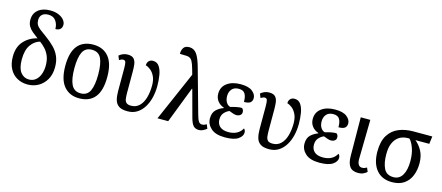

<svg xmlns="http://www.w3.org/2000/svg" viewBox="-52 -1341 4426 1921"><g transform="rotate(15 2161.0 -380.0)"><path d="M255 10Q195 9 147.5 -18Q100 -45 72.5 -96.5Q45 -148 45 -223Q45 -323 99.5 -383Q154 -443 237 -462Q206 -485 179 -507Q152 -529 135.5 -556.5Q119 -584 119 -624Q119 -689 165 -727Q211 -765 288 -765Q342 -765 378.5 -748.5Q415 -732 433.5 -708Q452 -684 452 -660Q452 -629 434 -613.5Q416 -598 385 -598Q385 -648 359 -683.5Q333 -719 282 -719Q239 -719 217 -698Q195 -677 195 -642Q195 -614 205.5 -594Q216 -574 243 -552.5Q270 -531 317 -498Q365 -463 402 -425.5Q439 -388 460 -340.5Q481 -293 481 -229Q481 -152 449.5 -98.5Q418 -45 367 -17Q316 11 255 10ZM256 -42Q298 -41 327.5 -65Q357 -89 372 -130Q387 -171 387 -219Q387 -278 369.5 -319Q352 -360 325 -388.5Q298 -417 270 -437Q214 -422 176.5 -368Q139 -314 139 -218Q139 -128 172 -85.5Q205 -43 256 -42Z M792 10Q692 10 634 -59Q576 -128 576 -269Q576 -409 631.5 -477.5Q687 -546 795 -546Q896 -546 953.5 -477.5Q1011 -409 1011 -269Q1011 -128 955.5 -59Q900 10 792 10ZM794 -42Q862 -42 889.5 -99.5Q917 -157 917 -269Q917 -381 889.5 -437Q862 -493 793 -493Q726 -493 698 -437Q670 -381 670 -269Q670 -157 698.5 -99.5Q727 -42 794 -42Z M1294 10Q1234 10 1203.5 -11Q1173 -32 1162.5 -70.5Q1152 -109 1152 -160V-393Q1152 -441 1146.5 -459.5Q1141 -478 1121 -478Q1104 -478 1080 -463L1063 -505Q1080 -520 1102.5 -529.5Q1125 -539 1152 -539Q1197 -539 1216 -517Q1235 -495 1239 -460.5Q1243 -426 1243 -388V-169Q1243 -133 1246.5 -107Q1250 -81 1265 -67Q1280 -53 1314 -53Q1365 -53 1399 -86Q1433 -119 1449.5 -176Q1466 -233 1466 -303Q1466 -359 1448 -396.5Q1430 -434 1403.5 -455Q1377 -476 1353 -482Q1353 -511 1369.5 -527.5Q1386 -544 1412 -544Q1454 -544 1477 -510.5Q1500 -477 1509 -424Q1518 -371 1518 -310Q1518 -250 1504.5 -193Q1491 -136 1463 -90Q1435 -44 1393 -17Q1351 10 1294 10Z M1603 0 1826 -511Q1808 -578 1795.5 -613Q1783 -648 1767 -662.5Q1751 -677 1725 -679Q1699 -681 1653 -681Q1651 -714 1667.5 -742Q1684 -770 1728 -770Q1776 -770 1806 -728.5Q1836 -687 1863 -586L1987 -142Q2000 -94 2013 -74.5Q2026 -55 2048 -55Q2063 -55 2073 -59Q2083 -63 2095 -70L2112 -28Q2097 -16 2076 -5Q2055 6 2032 6Q1995 6 1974.5 -16.5Q1954 -39 1939 -94L1863 -375H1859L1714 0Z M2303 10Q2205 10 2157.5 -33Q2110 -76 2110 -136Q2110 -195 2142.5 -225.5Q2175 -256 2216 -270V-275Q2174 -289 2150 -321Q2126 -353 2126 -396Q2126 -466 2179.5 -505.5Q2233 -545 2320 -545Q2403 -545 2442 -513.5Q2481 -482 2481 -444Q2481 -414 2462.5 -398Q2444 -382 2396 -382Q2397 -435 2379 -465.5Q2361 -496 2314 -496Q2266 -496 2242 -467.5Q2218 -439 2218 -397Q2218 -358 2234 -331.5Q2250 -305 2277 -298Q2308 -308 2340.5 -314Q2373 -320 2393 -319Q2411 -305 2411 -280Q2411 -258 2395 -246.5Q2379 -235 2355 -235Q2342 -235 2322 -241.5Q2302 -248 2280 -257Q2250 -245 2227 -219Q2204 -193 2204 -150Q2204 -105 2233.5 -77.5Q2263 -50 2324 -50Q2372 -50 2408.5 -69Q2445 -88 2465 -126Q2472 -121 2477 -111Q2482 -101 2482 -87Q2482 -49 2439 -19.5Q2396 10 2303 10Z M2760 10Q2700 10 2669.5 -11Q2639 -32 2628.5 -70.5Q2618 -109 2618 -160V-393Q2618 -441 2612.5 -459.5Q2607 -478 2587 -478Q2570 -478 2546 -463L2529 -505Q2546 -520 2568.5 -529.5Q2591 -539 2618 -539Q2663 -539 2682 -517Q2701 -495 2705 -460.5Q2709 -426 2709 -388V-169Q2709 -133 2712.5 -107Q2716 -81 2731 -67Q2746 -53 2780 -53Q2831 -53 2865 -86Q2899 -119 2915.5 -176Q2932 -233 2932 -303Q2932 -359 2914 -396.5Q2896 -434 2869.5 -455Q2843 -476 2819 -482Q2819 -511 2835.5 -527.5Q2852 -544 2878 -544Q2920 -544 2943 -510.5Q2966 -477 2975 -424Q2984 -371 2984 -310Q2984 -250 2970.5 -193Q2957 -136 2929 -90Q2901 -44 2859 -17Q2817 10 2760 10Z M3282 10Q3184 10 3136.5 -33Q3089 -76 3089 -136Q3089 -195 3121.5 -225.5Q3154 -256 3195 -270V-275Q3153 -289 3129 -321Q3105 -353 3105 -396Q3105 -466 3158.5 -505.5Q3212 -545 3299 -545Q3382 -545 3421 -513.5Q3460 -482 3460 -444Q3460 -414 3441.5 -398Q3423 -382 3375 -382Q3376 -435 3358 -465.5Q3340 -496 3293 -496Q3245 -496 3221 -467.5Q3197 -439 3197 -397Q3197 -358 3213 -331.5Q3229 -305 3256 -298Q3287 -308 3319.5 -314Q3352 -320 3372 -319Q3390 -305 3390 -280Q3390 -258 3374 -246.5Q3358 -235 3334 -235Q3321 -235 3301 -241.5Q3281 -248 3259 -257Q3229 -245 3206 -219Q3183 -193 3183 -150Q3183 -105 3212.5 -77.5Q3242 -50 3303 -50Q3351 -50 3387.5 -69Q3424 -88 3444 -126Q3451 -121 3456 -111Q3461 -101 3461 -87Q3461 -49 3418 -19.5Q3375 10 3282 10Z M3683 9Q3621 9 3594.5 -27.5Q3568 -64 3568 -138L3565 -536H3664L3657 -134Q3656 -95 3668.5 -73.5Q3681 -52 3706 -52Q3723 -52 3733 -56Q3743 -60 3756 -67L3773 -26Q3758 -12 3735.5 -1.5Q3713 9 3683 9Z M4033 10Q3928 10 3871 -59Q3814 -128 3814 -249Q3814 -356 3854 -419Q3894 -482 3960.5 -509Q4027 -536 4108 -536H4306L4296 -457H4152Q4193 -425 4222.5 -371.5Q4252 -318 4252 -241Q4252 -172 4229 -115Q4206 -58 4157.5 -24Q4109 10 4033 10ZM4035 -42Q4095 -42 4126.5 -95Q4158 -148 4158 -240Q4158 -318 4137 -375.5Q4116 -433 4090 -457H4071Q4045 -457 4016.5 -447.5Q3988 -438 3963 -414.5Q3938 -391 3922.5 -350Q3907 -309 3907 -246Q3907 -155 3935 -98.5Q3963 -42 4035 -42Z"/></g></svg>

Font: Noto Serif SemiCondensed
Style: Regular
Weight: 400
Width: 4
Designer: Monotype Design Team
Foundry: Monotype Imaging Inc.
Version: Version 2.013